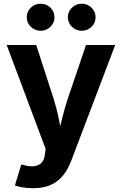

<svg xmlns="http://www.w3.org/2000/svg" viewBox="-20 -783 642 1011"><path d="M58.6 193.3 92.1 82.8 110.1 87.6Q139.9 95.3 162.6 91.8Q185.4 88.4 199.3 73.3Q213.2 58.1 216.1 30.9L220.4 1.6L15.3 -545.9H170.8L262.5 -262.5Q279.5 -208.8 289.9 -155.2Q300.4 -101.6 313.8 -43.1H279.7Q293 -101.6 306.1 -155.6Q319.2 -209.6 336.7 -262.5L432.8 -545.9H586.5L354.7 64.4Q338.1 108.4 312.1 140.7Q286.2 173 247.6 190.5Q209.1 208 154.2 208Q125.2 208 99.7 203.8Q74.1 199.6 58.6 193.3ZM410.4 -621Q380.1 -621 358.7 -642Q337.2 -663 337.2 -692.3Q337.2 -721.8 358.7 -742.6Q380.1 -763.4 410.4 -763.4Q440.7 -763.4 462 -742.6Q483.3 -721.8 483.3 -692.3Q483.3 -662.8 462 -641.9Q440.7 -621 410.4 -621ZM194 -621Q163.8 -621 142.3 -642Q120.9 -663 120.9 -692.3Q120.9 -721.8 142.3 -742.6Q163.8 -763.4 194 -763.4Q224.3 -763.4 245.6 -742.6Q266.9 -721.8 266.9 -692.3Q266.9 -662.8 245.6 -641.9Q224.3 -621 194 -621Z"/></svg>

Font: Inter Variable LoSnoCo
Style: Regular
Weight: 400
Designer: Rasmus Andersson
Foundry: rsms
Version: Version 4.000;git-a52131595; featfreeze: case,dlig,ss01,ss02